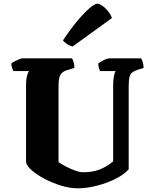

<svg xmlns="http://www.w3.org/2000/svg" viewBox="-20 -1020 823 1040"><path d="M401 0Q358 0 311 -14.5Q264 -29 222 -51Q180 -73 152 -97.5Q124 -122 121 -143V-561Q121 -587 126 -607.5Q131 -628 138 -635H52Q50 -640 46 -651Q42 -662 41 -675Q46 -681 58.5 -687.5Q71 -694 83.5 -699Q96 -704 101 -704H370Q374 -698 378.5 -683.5Q383 -669 383 -652L340 -639Q320 -633 308.5 -616.5Q297 -600 297 -553V-142Q314 -130 339 -117Q364 -104 388.5 -95.5Q413 -87 429 -87Q486 -87 525 -104Q564 -121 593 -146V-560Q593 -586 597 -607Q601 -628 607 -635H523Q519 -640 516 -651Q513 -662 512 -675Q518 -681 530 -688Q542 -695 554 -699.5Q566 -704 572 -704H744Q749 -697 753 -684.5Q757 -672 758 -652L726 -642Q707 -636 696.5 -628Q686 -620 681.5 -602.5Q677 -585 677 -550V-103Q654 -76 608 -52.5Q562 -29 506.5 -14.5Q451 0 401 0ZM373 -768Q357 -772 342.5 -782Q328 -792 321 -801Q360 -860 397 -904.5Q434 -949 463.5 -974.5Q493 -1000 507 -1000Q518 -1000 534 -989Q550 -978 565 -960Q580 -942 586 -922Z"/></svg>

Font: Texturina Black
Style: Regular
Weight: 900
Designer: Guillermo Torres Carreño
Foundry: Omnibus-Type
Version: Version 1.002; ttfautohint (v1.8.3)